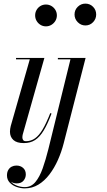

<svg xmlns="http://www.w3.org/2000/svg" viewBox="-20 -780 588 1060"><path d="M111.5 10Q72.5 10 53.8 -7.2Q35 -24.5 35 -53Q35 -60.5 36.2 -68.8Q37.5 -77 39.5 -85L144.5 -452.5H68.5V-460H225L105.5 -37.5Q104.5 -33.5 104 -29.2Q103.5 -25 103.5 -21.5Q103.5 -13 107.8 -6.8Q112 -0.5 123.5 -0.5Q151 -0.5 173.2 -16.2Q195.5 -32 215.8 -66.2Q236 -100.5 257.5 -155.5L264.5 -153Q243 -95.5 221.2 -59.5Q199.5 -23.5 173.5 -6.8Q147.5 10 111.5 10ZM233.5 -634.5Q217 -634.5 203.5 -642.8Q190 -651 182 -664.8Q174 -678.5 174 -695Q174 -711.5 182 -725.2Q190 -739 203.5 -747Q217 -755 233.5 -755Q250 -755 263.8 -747Q277.5 -739 285.8 -725.2Q294 -711.5 294 -695Q294 -678.5 285.8 -664.8Q277.5 -651 263.8 -642.8Q250 -634.5 233.5 -634.5ZM116.5 260Q93.5 260 70.8 251.8Q48 243.5 33.2 227.5Q18.5 211.5 18.5 188.5Q18.5 170.5 25.8 158.2Q33 146 44.8 140Q56.5 134 70.5 134Q93 134 107.8 147.2Q122.5 160.5 122.5 183Q122.5 202 110 217.2Q97.5 232.5 72.5 232.5Q51 232.5 35.2 219.8Q19.5 207 19.5 188.5H26Q26 208 39.2 222.5Q52.5 237 73.5 245Q94.5 253 117 253Q152 253 175.5 224.8Q199 196.5 215.8 149Q232.5 101.5 247 43.5L369 -452.5H299.5V-460H452.5L331.5 11.5Q319.5 58.5 299.8 103Q280 147.5 253 183Q226 218.5 192 239.2Q158 260 116.5 260ZM451.5 -639.5Q427 -639.5 409.2 -657.5Q391.5 -675.5 391.5 -700Q391.5 -725 409.2 -742.5Q427 -760 451.5 -760Q476.5 -760 493.8 -742.5Q511 -725 511 -700Q511 -675.5 493.8 -657.5Q476.5 -639.5 451.5 -639.5Z"/></svg>

Font: Bodoni Moda 28pt
Style: Italic
Weight: 400
Italic angle: -13°
Designer: Owen Earl
Foundry: indestructible type
Version: Version 2.004